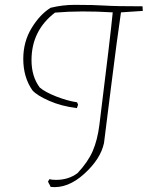

<svg xmlns="http://www.w3.org/2000/svg" viewBox="-20 -666 622 792"><path d="M189 105Q188 102 185.5 97.5Q183 93 181 89.5Q179 86 178 83L184 73Q194 76 211 76Q263 76 300 48Q343 2 362.5 -43Q382 -88 390 -151Q436 -520 445 -615Q313 -623 207 -614Q110 -540 110 -418Q110 -350 144 -305Q166 -286 212 -268Q258 -250 298 -244L302 -234L297 -220Q233 -228 183 -250Q133 -272 114 -293Q76 -347 76 -423Q76 -494 110.5 -550.5Q145 -607 189 -634Q238 -646 288 -646Q368 -646 412 -643Q457 -640 568 -640L569 -621L479 -615Q463 -507 437 -299Q410 -86 409 -76Q395 -10 327 51.5Q259 113 189 105Z"/></svg>

Font: Albura ExtraLight
Style: Italic
Weight: 156
Italic angle: -7°
Designer: Mercedes Jáuregui
Foundry: Omnibus-Type Team
Version: Version 1.000